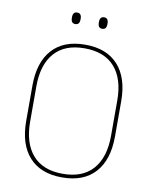

<svg xmlns="http://www.w3.org/2000/svg" viewBox="-89 -862 743 936"><g transform="rotate(10 283.0 -394.0)"><path d="M283 9Q176.5 9 120 -53.8Q63.5 -116.5 63.5 -232.5V-406.5Q63.5 -522.5 120 -585.2Q176.5 -648 283 -648Q389.5 -648 446.2 -585.2Q503 -522.5 503 -406.5V-232.5Q503 -116.5 446.2 -53.8Q389.5 9 283 9ZM283 -9Q381.5 -9 432.5 -67.2Q483.5 -125.5 483.5 -232.5V-407Q483.5 -514 432.5 -572Q381.5 -630 283 -630Q185 -630 134 -572Q83 -514 83 -407V-232.5Q83 -125.5 134 -67.2Q185 -9 283 -9ZM217 -738.5Q206 -738.5 200.8 -745.2Q195.5 -752 195.5 -766V-769Q195.5 -782 200.8 -788.8Q206 -795.5 217 -795.5Q228 -795.5 233.2 -788.8Q238.5 -782 238.5 -769V-766Q238.5 -752 233.2 -745.2Q228 -738.5 217 -738.5ZM350.5 -738.5Q339.5 -738.5 334.2 -745.2Q329 -752 329 -766V-769Q329 -782 334.2 -788.8Q339.5 -795.5 350.5 -795.5Q361 -795.5 366.2 -788.8Q371.5 -782 371.5 -769V-766Q371.5 -752 366.2 -745.2Q361 -738.5 350.5 -738.5Z"/></g></svg>

Font: Anek Gurmukhi Thin
Style: Regular
Weight: 250
Designer: Sarang Kulkarni (Gurmukhi), Yesha Goshar (Latin)
Foundry: Ek Type
Version: Version 1.003